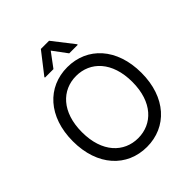

<svg xmlns="http://www.w3.org/2000/svg" viewBox="-255 -1103 1271 1271"><g transform="rotate(-45 380.5 -468.0)"><path d="M701.7 -363.6C701.7 -593.8 566.8 -737.2 380.7 -737.2C194.6 -737.2 59.7 -593.8 59.7 -363.6C59.7 -133.5 194.6 9.9 380.7 9.9C566.8 9.9 701.7 -133.5 701.7 -363.6ZM144.9 -363.6C144.9 -552.6 248.6 -654.8 380.7 -654.8C512.8 -654.8 616.5 -552.6 616.5 -363.6C616.5 -174.7 512.8 -72.4 380.7 -72.4C248.6 -72.4 144.9 -174.7 144.9 -363.6ZM227.3 -792.6H306.8L380.7 -892L454.5 -792.6H534.1V-798.3L419 -946H342.3L227.3 -798.3Z"/></g></svg>

Font: Margiela Sans
Style: Regular
Weight: 400
Designer: Stefan Endress, Andreas Faust
Version: Version 1.100;FEAKit 1.0